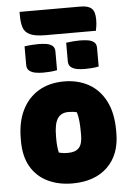

<svg xmlns="http://www.w3.org/2000/svg" viewBox="-63 -1013 726 1071"><g transform="rotate(-5 300.0 -477.5)"><path d="M301 -559Q378 -559 438 -526Q498 -493 532.5 -426.5Q567 -360 567 -261V-247Q567 -126 495.5 -57Q424 12 299 12Q222 12 161.5 -17Q101 -46 67 -104Q33 -162 33 -248V-262Q33 -354 65.5 -420.5Q98 -487 158 -523Q218 -559 301 -559ZM311 -387Q269 -387 249.5 -357Q230 -327 230 -257V-246Q230 -221 232 -201Q234 -181 238 -166Q249 -163 260.5 -161.5Q272 -160 290 -160Q331 -160 350.5 -181.5Q370 -203 370 -252V-263Q370 -301 367.5 -328.5Q365 -356 358 -381Q339 -387 311 -387ZM99 -773Q118 -776 139 -777.5Q160 -779 176 -779Q198 -779 219 -776Q240 -773 254 -762.5Q268 -752 268 -730V-625Q249 -621 228 -619.5Q207 -618 190 -618Q169 -618 148 -621.5Q127 -625 113 -636Q99 -647 99 -669ZM332 -773Q352 -776 372.5 -777.5Q393 -779 409 -779Q431 -779 452 -776Q473 -773 487 -762.5Q501 -752 501 -730V-625Q482 -621 461 -619.5Q440 -618 423 -618Q402 -618 381 -621.5Q360 -625 346 -636Q332 -647 332 -669ZM88 -967H430Q472 -967 491 -949.5Q510 -932 510 -888Q510 -865 507.5 -850.5Q505 -836 503 -825H221Q162 -825 133.5 -839Q105 -853 96.5 -880Q88 -907 88 -946Z"/></g></svg>

Font: Recursive Mn Csl St Blk
Style: Regular
Weight: 900
Monospace: yes
Version: Version 1.079;hotconv 1.0.112;makeotfexe 2.5.65598; ttfautoh